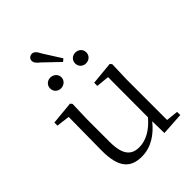

<svg xmlns="http://www.w3.org/2000/svg" viewBox="-254 -1018 1156 1156"><g transform="rotate(-45 324.0 -439.5)"><path d="M208 -621C233 -621 257 -639 257 -667C257 -695 233 -713 208 -713C183 -713 161 -695 161 -667C161 -639 183 -621 208 -621ZM329 -725 346 -739 275 -851C261 -880 248 -893 231 -893C216 -893 200 -882 200 -864C200 -846 212 -834 233 -817ZM421 -621C447 -621 469 -639 469 -667C469 -695 447 -713 421 -713C396 -713 374 -695 374 -667C374 -639 396 -621 421 -621ZM458 9 602 0V-27L525 -35V-379L529 -506L519 -518L373 -504V-477L456 -469L455 -128C407 -71 350 -37 291 -37C224 -37 187 -76 187 -187V-379L191 -506L181 -518L34 -504V-478L119 -467L116 -185C115 -37 167 14 262 14C340 14 405 -29 456 -93Z"/></g></svg>

Font: Noto Serif HK Light
Style: Regular
Weight: 300
Designer: Ryoko NISHIZUKA 西塚涼子 (kana & ideographs); Frank Grießhammer (Latin, Greek & Cyrillic); Wenlong ZHANG 张文龙 (bopomofo); San
Foundry: Adobe
Version: Version 2.001;hotconv 1.1.0;makeotfexe 2.6.0